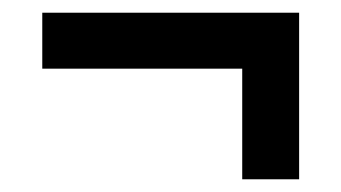

<svg xmlns="http://www.w3.org/2000/svg" viewBox="-20 -515 537 302"><path d="M361 -233V-407H46.5V-495H450.5V-233Z"/></svg>

Font: Big Shoulders Stencil Text
Style: Bold
Weight: 700
Designer: Patric King
Foundry: XO Type Co
Version: Version 1.000